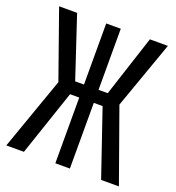

<svg xmlns="http://www.w3.org/2000/svg" viewBox="-132 -836 865 942"><g transform="rotate(20 300.0 -365.0)"><path d="M6 0 140 -379 16 -730H110L216 -411H262V-730H338V-411H386L490 -730H584L459 -378L594 0H501L384 -343H338V0H262V-343H214L98 0Z"/></g></svg>

Font: JetBrains Mono NL
Style: Regular
Weight: 400
Monospace: yes
Designer: Philipp Nurullin, Konstantin Bulenkov
Foundry: JetBrains
Version: Version 2.305; ttfautohint (v1.8.4.7-5d5b)